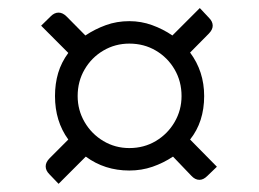

<svg xmlns="http://www.w3.org/2000/svg" viewBox="-20 -594 636 472"><path d="M513.2 -184.1 489.3 -161.1Q480 -151.9 470.2 -151.9Q459.5 -151.9 450.2 -162.1L405.3 -209Q381.8 -193.4 355 -184.1Q328.1 -174.8 297.9 -174.8Q237.3 -174.8 190.9 -209L124 -142.1L101.1 -166Q92.3 -174.8 92.3 -185.1Q92.3 -195.3 102.1 -205.1L147.9 -251Q115.2 -295.9 115.2 -357.9Q115.2 -388.2 123 -414.6Q130.9 -440.9 147.9 -463.9L81.1 -530.8L105 -554.2Q113.8 -563 124 -563Q134.3 -563 144 -553.2L189.9 -506.8Q213.4 -522.5 240.2 -532.2Q267.1 -542 297.9 -542Q327.1 -542 354 -532.2Q380.9 -522.5 403.8 -506.8L471.2 -574.2L494.1 -549.8Q502.9 -541 502.9 -530.8Q502.9 -521 493.2 -511.2L447.3 -464.8Q481.9 -418.5 481.9 -357.9Q481.9 -294.4 447.3 -251ZM170.9 -357.9Q170.9 -323.2 188 -293.9Q205.1 -264.6 234.1 -247.3Q263.2 -230 297.9 -230Q334 -230 363 -247.3Q392.1 -264.6 409.2 -293.9Q426.3 -323.2 426.3 -357.9Q426.3 -394 409.2 -423.3Q392.1 -452.6 363 -469.7Q334 -486.8 297.9 -486.8Q263.2 -486.8 234.1 -469.7Q205.1 -452.6 188 -423.3Q170.9 -394 170.9 -357.9Z"/></svg>

Font: Artifika
Style: Regular
Weight: 400
Designer: Yulya Zhdanova, Ivan Petrov | Cyreal.org
Foundry: Cyreal.org
Version: Version 1.102; ttfautohint (v1.8.4.7-5d5b)